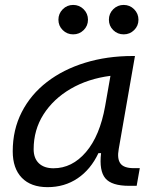

<svg xmlns="http://www.w3.org/2000/svg" viewBox="-20 -750 626 780"><path d="M173.3 10.3Q105.5 10.3 68.6 -27.8Q31.7 -65.9 31.7 -135.3Q31.7 -223.1 68.4 -294.7Q105 -366.2 170.9 -417Q236.8 -467.8 325.7 -495.1Q414.6 -522.5 519 -522.5H528.3L462.4 -145Q455.1 -105.5 469 -86.2Q482.9 -66.9 522.9 -66.9H547.9L535.2 4.9H504.4Q433.6 4.9 408 -25.6Q382.3 -56.2 390.6 -127.9H379.9Q348.6 -61.5 295.4 -25.6Q242.2 10.3 173.3 10.3ZM197.3 -66.4Q272.9 -66.4 329.3 -132.3Q385.7 -198.2 407.2 -319.3L428.7 -441.9Q337.4 -430.2 267.1 -389.2Q196.8 -348.1 156.7 -285.2Q116.7 -222.2 116.7 -144Q116.7 -106.9 137.9 -86.7Q159.2 -66.4 197.3 -66.4ZM277.3 -610.4Q252.4 -610.4 234.9 -627.7Q217.3 -645 217.3 -669.9Q217.3 -694.8 234.9 -712.4Q252.4 -730 277.3 -730Q302.2 -730 319.8 -712.4Q337.4 -694.8 337.4 -669.9Q337.4 -645 319.8 -627.7Q302.2 -610.4 277.3 -610.4ZM482.4 -610.4Q457.5 -610.4 439.9 -627.7Q422.4 -645 422.4 -669.9Q422.4 -694.8 439.9 -712.4Q457.5 -730 482.4 -730Q507.3 -730 524.9 -712.4Q542.5 -694.8 542.5 -669.9Q542.5 -645 524.9 -627.7Q507.3 -610.4 482.4 -610.4Z"/></svg>

Font: Cascadia Code NF SemiLight
Style: Italic
Weight: 350
Italic angle: -10°
Monospace: yes
Designer: Aaron Bell
Foundry: Saja Typeworks
Version: Version 2404.023; ttfautohint (v1.8.4)